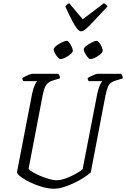

<svg xmlns="http://www.w3.org/2000/svg" viewBox="-20 -1156 772 1176"><path d="M311 0Q283 0 252.5 -7.5Q222 -15 192.5 -27Q163 -39 139 -52.5Q115 -66 100 -79Q85 -92 84 -102L177 -583Q184 -616 193 -635Q202 -654 208 -659H123Q122 -661 119.5 -665.5Q117 -670 117 -677Q122 -682 134.5 -688Q147 -694 159.5 -699Q172 -704 178 -704H337Q339 -701 343.5 -694Q348 -687 347 -676L304 -663Q275 -654 262.5 -635Q250 -616 242 -576L155 -122Q163 -112 183.5 -100Q204 -88 230.5 -77Q257 -66 282.5 -59Q308 -52 326 -52Q352 -52 384.5 -64Q417 -76 445 -92Q473 -108 486 -119L576 -583Q584 -618 592.5 -636Q601 -654 607 -659H523Q522 -661 519.5 -665.5Q517 -670 517 -677Q524 -683 536.5 -689Q549 -695 561 -699.5Q573 -704 577 -704H722Q724 -700 728 -694.5Q732 -689 732 -676L687 -662Q670 -657 658.5 -648Q647 -639 640 -621.5Q633 -604 626 -571L536 -100Q521 -86 494 -68.5Q467 -51 434.5 -35.5Q402 -20 370 -10Q338 0 311 0ZM351 -794Q344 -794 334 -805Q324 -816 316.5 -830Q309 -844 309 -853Q309 -861 318.5 -870Q328 -879 341.5 -887Q355 -895 368 -900.5Q381 -906 388 -906Q396 -906 404.5 -894.5Q413 -883 419.5 -869Q426 -855 426 -845Q426 -838 417 -829Q408 -820 395.5 -812Q383 -804 370.5 -799Q358 -794 351 -794ZM534 -794Q527 -794 517.5 -805Q508 -816 500.5 -830Q493 -844 493 -853Q493 -861 502.5 -870Q512 -879 525.5 -887Q539 -895 551.5 -900.5Q564 -906 571 -906Q579 -906 588 -894.5Q597 -883 603 -868.5Q609 -854 609 -845Q609 -838 600.5 -829Q592 -820 579 -812Q566 -804 554 -799Q542 -794 534 -794ZM477 -964Q466 -964 452.5 -980Q439 -996 421.5 -1030Q404 -1064 380 -1116Q385 -1122 389.5 -1127Q394 -1132 404 -1136L487 -1038L616 -1136Q624 -1132 630.5 -1126.5Q637 -1121 638 -1116Q591 -1066 559.5 -1032Q528 -998 508.5 -981Q489 -964 477 -964Z"/></svg>

Font: Texturina 12pt Thin
Style: Italic
Weight: 250
Italic angle: -11°
Designer: Guillermo Torres Carreño
Foundry: Omnibus-Type
Version: Version 1.002